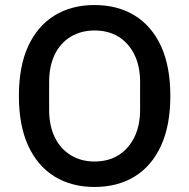

<svg xmlns="http://www.w3.org/2000/svg" viewBox="-20 -730 751 762"><path d="M355 12Q264 12 196.5 -29.5Q129 -71 92 -151.5Q55 -232 55 -349Q55 -467 92 -547Q129 -627 196.5 -668.5Q264 -710 355 -710Q447 -710 514.5 -668.5Q582 -627 619 -547Q656 -467 656 -349Q656 -232 619 -151.5Q582 -71 514.5 -29.5Q447 12 355 12ZM355 -89Q410 -89 450 -114Q490 -139 513 -185Q536 -231 536 -294V-404Q536 -468 513 -514Q490 -560 450 -584.5Q410 -609 355 -609Q302 -609 261 -584.5Q220 -560 197.5 -514Q175 -468 175 -404V-294Q175 -231 197.5 -185Q220 -139 261 -114Q302 -89 355 -89Z"/></svg>

Font: IBM Plex Sans Medium
Style: Regular
Weight: 500
Designer: Mike Abbink, Paul van der Laan, Pieter van Rosmalen
Foundry: Bold Monday
Version: Version 3.201